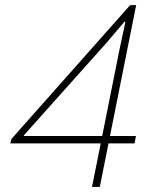

<svg xmlns="http://www.w3.org/2000/svg" viewBox="-20 -740 595 760"><path d="M344.2 0 451.7 -537.6 476.6 -654.3H472.7L402.3 -571.3L74.7 -204.6V-201.7H518.1L512.7 -172.4H21L24.9 -189.5L495.1 -719.7H519L375 0Z"/></svg>

Font: Reddit Sans ExtraLight
Style: Italic
Weight: 250
Italic angle: -11.25°
Designer: Stephen Hutchings
Version: Version 1.013